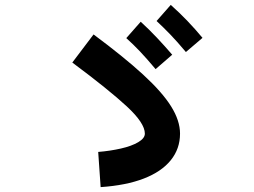

<svg xmlns="http://www.w3.org/2000/svg" viewBox="-20 -803 1040 786"><path d="M392 -37 382 -181Q431 -185 475 -195Q519 -205 546 -221Q573 -237 573 -256Q573 -299 499 -367.5Q425 -436 276 -547L363 -662Q487 -570 565.5 -498Q644 -426 680.5 -367.5Q717 -309 717 -256Q717 -194 679 -147Q641 -100 568.5 -72Q496 -44 392 -37ZM617 -520Q581 -563 553 -592.5Q525 -622 497 -647L556 -714Q590 -683 622.5 -648.5Q655 -614 685 -579ZM741 -590Q705 -633 677 -662Q649 -691 621 -717L679 -783Q715 -751 747.5 -717Q780 -683 809 -648Z"/></svg>

Font: Murecho Thin ExtraBold
Style: Regular
Weight: 800
Version: Version 1.010